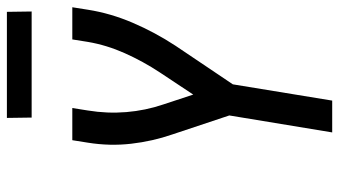

<svg xmlns="http://www.w3.org/2000/svg" viewBox="-228 -732 960 543"><g transform="rotate(-90 251.5 -460.0)"><path d="M149 0 197 -291 143 -453Q124 -508 117 -568.5Q110 -629 120 -691L127 -735H218L211 -691Q202 -636 206.5 -582Q211 -528 228 -478L256 -393L319 -488Q350 -535 373 -586.5Q396 -638 405 -691L412 -735H503L496 -691Q486 -627 459 -564Q432 -501 394 -443L285 -281L239 0ZM191 -850 190 -920H490L491 -850Z"/></g></svg>

Font: Iosevka Term Curly Medium
Style: Italic
Weight: 500
Italic angle: -9°
Designer: Belleve Invis
Foundry: Belleve Invis
Version: Version 32.3.0